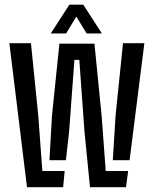

<svg xmlns="http://www.w3.org/2000/svg" viewBox="-20 -780 640 800"><path d="M92.5 0 19 -600H109L139.5 -297.5L156.5 -67.5H249.5L243 0ZM450 -112.5 461.5 -297.5 492.5 -600H581.5L520 -112.5ZM355 0 332 -231.5 310.5 -530.5H290L268 -231.5L254.5 -112.5H186L196.5 -297.5L227.5 -598H373.5L403.5 -297.5L420.5 -67.5H514L505 0ZM191.5 -640.5 269 -760.5H327L404.5 -640.5H341L298 -711L255.5 -640.5Z"/></svg>

Font: Big Shoulders Stencil Text Medium
Style: Regular
Weight: 500
Designer: Patric King
Foundry: XO Type Co
Version: Version 1.000